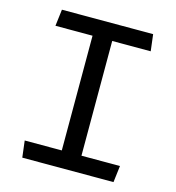

<svg xmlns="http://www.w3.org/2000/svg" viewBox="-108 -822 837 915"><g transform="rotate(15 310.0 -365.0)"><path d="M85 0H535L545 -82H355V-648H545L535 -730H85L75 -648H258V-82H75Z"/></g></svg>

Font: Monaspace Krypton
Style: Regular
Weight: 400
Designer: Riley Cran & the Lettermatic Team
Foundry: Lettermatic
Version: Version 1.200 (Monaspace Krypton)